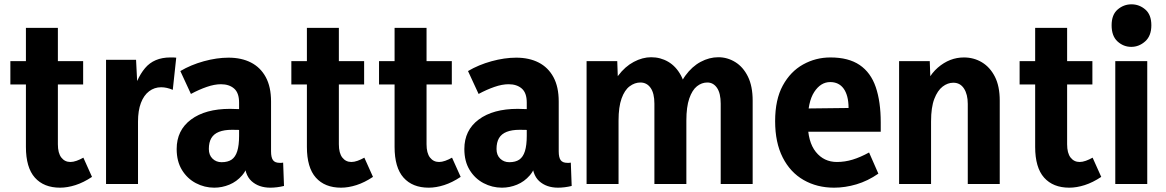

<svg xmlns="http://www.w3.org/2000/svg" viewBox="-20 -852 5398 889"><path d="M258 17Q183 17 141.5 -29.5Q100 -76 100 -172V-723H248V-184Q248 -143 264 -122.5Q280 -102 306 -102Q319 -102 334.5 -107.5Q350 -113 366 -122L406 -33Q367 -7 329.5 5Q292 17 258 17ZM28 -461V-569H365V-461Z M471 0V-575H610L619 -398H589Q610 -487 651.5 -536.5Q693 -586 769 -586Q776 -586 782.5 -586Q789 -586 796 -585L780 -436Q752 -448 726 -448Q695 -448 670.5 -429.5Q646 -411 632.5 -375.5Q619 -340 619 -289V0Z M1111 -114H1135Q1126 -69 1101 -40Q1076 -11 1042 3Q1008 17 972 17Q927 17 887 -4Q847 -25 822.5 -65Q798 -105 798 -162Q798 -249 864.5 -298.5Q931 -348 1045 -348Q1065 -348 1097.5 -346.5Q1130 -345 1153 -340V-244Q1128 -248 1105.5 -249.5Q1083 -251 1054 -251Q1018 -251 994 -241.5Q970 -232 958.5 -212.5Q947 -193 947 -162Q947 -134 964 -117.5Q981 -101 1006 -101Q1035 -101 1052.5 -113Q1070 -125 1078.5 -152Q1087 -179 1087 -223V-377Q1087 -422 1064 -442Q1041 -462 1003 -462Q973 -462 937 -449.5Q901 -437 864 -417L815 -523Q864 -552 924 -568.5Q984 -585 1038 -585Q1098 -585 1142 -562.5Q1186 -540 1210.5 -495Q1235 -450 1235 -382V-151Q1235 -123 1244 -110.5Q1253 -98 1275 -98Q1278 -98 1282.5 -98Q1287 -98 1291 -99L1295 9Q1279 13 1262.5 15Q1246 17 1232 17Q1178 17 1144.5 -13.5Q1111 -44 1111 -114Z M1559 17Q1484 17 1442.5 -29.5Q1401 -76 1401 -172V-723H1549V-184Q1549 -143 1565 -122.5Q1581 -102 1607 -102Q1620 -102 1635.5 -107.5Q1651 -113 1667 -122L1707 -33Q1668 -7 1630.5 5Q1593 17 1559 17ZM1329 -461V-569H1666V-461Z M1965 17Q1890 17 1848.5 -29.5Q1807 -76 1807 -172V-723H1955V-184Q1955 -143 1971 -122.5Q1987 -102 2013 -102Q2026 -102 2041.5 -107.5Q2057 -113 2073 -122L2113 -33Q2074 -7 2036.5 5Q1999 17 1965 17ZM1735 -461V-569H2072V-461Z M2443 -114H2467Q2458 -69 2433 -40Q2408 -11 2374 3Q2340 17 2304 17Q2259 17 2219 -4Q2179 -25 2154.5 -65Q2130 -105 2130 -162Q2130 -249 2196.5 -298.5Q2263 -348 2377 -348Q2397 -348 2429.5 -346.5Q2462 -345 2485 -340V-244Q2460 -248 2437.5 -249.5Q2415 -251 2386 -251Q2350 -251 2326 -241.5Q2302 -232 2290.5 -212.5Q2279 -193 2279 -162Q2279 -134 2296 -117.5Q2313 -101 2338 -101Q2367 -101 2384.5 -113Q2402 -125 2410.5 -152Q2419 -179 2419 -223V-377Q2419 -422 2396 -442Q2373 -462 2335 -462Q2305 -462 2269 -449.5Q2233 -437 2196 -417L2147 -523Q2196 -552 2256 -568.5Q2316 -585 2370 -585Q2430 -585 2474 -562.5Q2518 -540 2542.5 -495Q2567 -450 2567 -382V-151Q2567 -123 2576 -110.5Q2585 -98 2607 -98Q2610 -98 2614.5 -98Q2619 -98 2623 -99L2627 9Q2611 13 2594.5 15Q2578 17 2564 17Q2510 17 2476.5 -13.5Q2443 -44 2443 -114Z M3465 0H3317V-372Q3317 -420 3300 -445Q3283 -470 3255 -470Q3229 -470 3207 -452.5Q3185 -435 3171.5 -396Q3158 -357 3158 -294V0H3010V-372Q3010 -420 2992.5 -445Q2975 -470 2945 -470Q2919 -470 2895.5 -452.5Q2872 -435 2858 -396Q2844 -357 2844 -294V0H2696V-569H2838L2844 -398H2796Q2811 -460 2842.5 -502Q2874 -544 2914.5 -565.5Q2955 -587 2995 -587Q3038 -587 3074 -566Q3110 -545 3133 -502.5Q3156 -460 3158 -397H3108Q3123 -460 3153.5 -502Q3184 -544 3224 -565.5Q3264 -587 3306 -587Q3348 -587 3384.5 -564.5Q3421 -542 3443 -497.5Q3465 -453 3465 -386Z M3842 17Q3763 17 3701 -18.5Q3639 -54 3604 -123Q3569 -192 3569 -291Q3569 -391 3604.5 -456Q3640 -521 3698.5 -553.5Q3757 -586 3825 -586Q3909 -586 3960.5 -551Q4012 -516 4035 -448.5Q4058 -381 4058 -285V-242H3652L3654 -349L3909 -352Q3909 -382 3903 -404.5Q3897 -427 3886 -442Q3875 -457 3859.5 -464.5Q3844 -472 3824 -472Q3780 -472 3750 -426Q3720 -380 3720 -286Q3720 -195 3757.5 -148.5Q3795 -102 3855 -102Q3892 -102 3928 -113Q3964 -124 4004 -146L4047 -48Q3998 -14 3945.5 1.5Q3893 17 3842 17Z M4461 0V-371Q4461 -415 4443.5 -442Q4426 -469 4394 -469Q4368 -469 4344.5 -451Q4321 -433 4306 -394Q4291 -355 4291 -290V0H4143V-569H4285L4291 -398H4245Q4268 -492 4322.5 -539Q4377 -586 4443 -586Q4489 -586 4526.5 -563.5Q4564 -541 4586.5 -497Q4609 -453 4609 -386V0Z M4931 17Q4856 17 4814.5 -29.5Q4773 -76 4773 -172V-723H4921V-184Q4921 -143 4937 -122.5Q4953 -102 4979 -102Q4992 -102 5007.5 -107.5Q5023 -113 5039 -122L5079 -33Q5040 -7 5002.5 5Q4965 17 4931 17ZM4701 -461V-569H5038V-461Z M5144 0V-569H5292V0ZM5218 -635Q5182 -635 5154.5 -660Q5127 -685 5127 -735Q5127 -784 5155 -808Q5183 -832 5219 -832Q5255 -832 5283 -808Q5311 -784 5311 -735Q5311 -686 5282.5 -660.5Q5254 -635 5218 -635Z"/></svg>

Font: Yaldevi ExtraLight
Style: Bold
Weight: 700
Version: Version 1.100